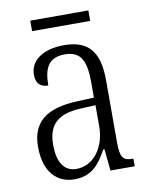

<svg xmlns="http://www.w3.org/2000/svg" viewBox="-79 -726 620 794"><g transform="rotate(-10 231.5 -329.0)"><path d="M103 -624H347V-668H103ZM170 10C245 10 277 -36 308 -91H313L322 0H424V-32H421C381 -32 369 -45 369 -110V-372C369 -495 321 -544 222 -544C132 -544 79 -503 79 -445C79 -409 97 -391 130 -391C130 -464 151 -506 219 -506C290 -506 307 -458 307 -372V-309L238 -306C107 -301 44 -253 44 -148C44 -41 98 10 170 10ZM185 -31C131 -31 107 -77 107 -145C107 -225 143 -270 248 -274L308 -277V-188C308 -101 258 -31 185 -31Z"/></g></svg>

Font: Noto Serif Hebrew Condensed Light
Style: Regular
Weight: 300
Width: 3
Designer: Monotype Design Team
Foundry: Monotype Imaging Inc.
Version: Version 2.004